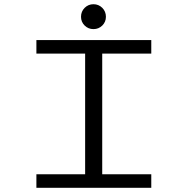

<svg xmlns="http://www.w3.org/2000/svg" viewBox="-20 -890 890 910"><path d="M364 -810.5Q364 -835.5 381.2 -852.8Q398.5 -870 423 -870Q447.5 -870 464.8 -852.8Q482 -835.5 482 -810.5Q482 -786 464.8 -769Q447.5 -752 423 -752Q398.5 -752 381.2 -769Q364 -786 364 -810.5ZM697 -636H464.5V-64H697V0H152.5V-64H383.5V-636H152.5V-700H697Z"/></svg>

Font: League Mono Wide Light
Style: Regular
Weight: 300
Width: 8
Designer: Tyler Finck
Foundry: The League of Moveable Type / Tyler Finck
Version: Version 2.210